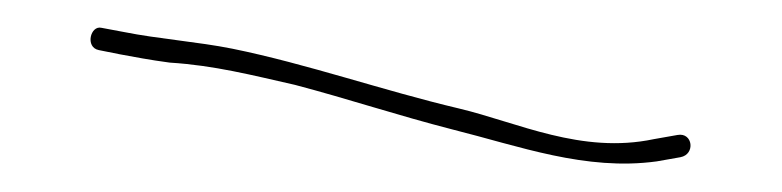

<svg xmlns="http://www.w3.org/2000/svg" viewBox="-20 -65 562 138"><path d="M51 -29 66 -26C77 -24 87 -22 102 -20C134 -18 161 -11 192 -4C230 6 266 18 305 28C353 40 401 58 452 51L469 48C480 46 478 30 467 32L450 35C398 46 352 23 310 13C255 0 201 -19 147 -30C122 -35 94 -37 69 -42L53 -45C45 -47 41 -31 51 -29Z"/></svg>

Font: Stray Cat
Style: ExLt
Weight: 200
Version: Version 1.0